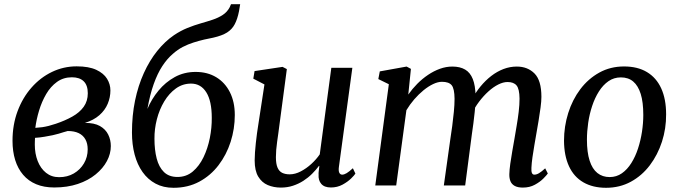

<svg xmlns="http://www.w3.org/2000/svg" viewBox="-20 -882 3228 913"><path d="M238 9.5Q189 9.5 152 -6Q115 -21.5 90 -50.8Q65 -80 52.2 -121Q39.5 -162 39.5 -212.5Q39.5 -288.5 63.5 -353Q87.5 -417.5 129.8 -465.5Q172 -513.5 227.2 -540Q282.5 -566.5 344.5 -566.5Q402.5 -566.5 437.8 -550Q473 -533.5 489 -507.5Q505 -481.5 505 -452Q505 -419 492.2 -388.5Q479.5 -358 452.5 -334.2Q425.5 -310.5 383.5 -297.5Q428 -298 455 -282.8Q482 -267.5 494.5 -242.2Q507 -217 507 -187.5Q507 -151 488.5 -116.2Q470 -81.5 435 -52.8Q400 -24 350 -7.2Q300 9.5 238 9.5ZM261 -39.5Q300.5 -39.5 331 -57.2Q361.5 -75 379.2 -105Q397 -135 397 -172Q397 -199.5 386.2 -219Q375.5 -238.5 354.5 -248.8Q333.5 -259 302 -259Q294.5 -257.5 283.5 -253.8Q272.5 -250 258.8 -246.2Q245 -242.5 230.5 -239Q213 -235.5 191.8 -231.8Q170.5 -228 146.5 -226.5Q146 -218.5 145.8 -210.5Q145.5 -202.5 145.5 -194.5Q145.5 -151.5 159.2 -116.2Q173 -81 199 -60.2Q225 -39.5 261 -39.5ZM148 -274Q165.5 -275 181 -277.2Q196.5 -279.5 212 -283.5Q227.5 -287.5 245.5 -293.5Q290 -308.5 324.2 -327.8Q358.5 -347 378 -374.2Q397.5 -401.5 397.5 -438.5Q397.5 -476.5 378 -495.5Q358.5 -514.5 322 -514.5Q281.5 -514.5 251 -492.5Q220.5 -470.5 199.5 -434.5Q178.5 -398.5 165.8 -356.2Q153 -314 148 -274Z M1122 -862 1116.5 -828.5Q1109 -791 1096.2 -766.8Q1083.5 -742.5 1059.8 -727.5Q1036 -712.5 994.5 -703Q985.5 -701 974.5 -698.8Q963.5 -696.5 951.5 -694Q926 -688 900 -679.8Q874 -671.5 849.2 -658.8Q824.5 -646 801.5 -625.5Q775 -603 752 -568Q729 -533 711 -482.5Q693 -432 681 -364Q701 -411.5 733.8 -451.2Q766.5 -491 811 -515.5Q855.5 -540 910.5 -540Q966.5 -540 1008.2 -514.8Q1050 -489.5 1073.2 -443.5Q1096.5 -397.5 1096.5 -335Q1096.5 -269.5 1076.8 -207.8Q1057 -146 1019.2 -96.5Q981.5 -47 927.5 -18Q873.5 11 805 11Q756.5 11 719.8 -8.8Q683 -28.5 658 -63.8Q633 -99 620.2 -147Q607.5 -195 607.5 -252Q607.5 -332.5 622.2 -403.8Q637 -475 664 -534.5Q691 -594 727.5 -639.5Q764 -685 807 -714.5Q839 -736 871.2 -749Q903.5 -762 934.2 -770.8Q965 -779.5 991.8 -788.5Q1018.5 -797.5 1039.2 -811Q1060 -824.5 1072 -847L1078.5 -862ZM888.5 -484.5Q848.5 -484.5 816.2 -461.2Q784 -438 761 -399.8Q738 -361.5 726 -315Q714 -268.5 714.5 -222Q714.5 -169.5 725 -128.5Q735.5 -87.5 759.5 -64Q783.5 -40.5 824 -40.5Q866 -40.5 896.8 -66.5Q927.5 -92.5 947.8 -134.5Q968 -176.5 977.8 -225.8Q987.5 -275 987 -322Q987 -401.5 961 -443Q935 -484.5 888.5 -484.5Z M1315.5 10Q1281.5 10 1253.2 -2Q1225 -14 1208 -42.2Q1191 -70.5 1191 -119Q1191 -136.5 1192.5 -157.5Q1194 -178.5 1196.5 -202Q1199 -225.5 1202.2 -249Q1205.5 -272.5 1209 -294L1237.5 -480.5L1184.5 -508L1190.5 -544L1323.5 -564L1344 -553.5L1309 -290Q1306.5 -269 1303.5 -248.2Q1300.5 -227.5 1297.8 -207.8Q1295 -188 1293.5 -169.8Q1292 -151.5 1292 -135Q1292 -102.5 1299.8 -84.8Q1307.5 -67 1322.2 -60Q1337 -53 1357.5 -53Q1383.5 -53 1410.2 -67Q1437 -81 1460.5 -102.5Q1484 -124 1500.5 -148L1555.5 -559.5H1655.5L1591.5 -88Q1589 -69.5 1593.5 -60.5Q1598 -51.5 1607 -51.5Q1616.5 -51.5 1628.2 -58.5Q1640 -65.5 1658 -82L1670 -56.5Q1665.5 -49 1649.5 -33.2Q1633.5 -17.5 1608.8 -4Q1584 9.5 1553.5 9.5Q1522.5 9.5 1507.8 -7.5Q1493 -24.5 1495 -52.5Q1494.5 -54.5 1494.8 -59Q1495 -63.5 1495.8 -69.2Q1496.5 -75 1497.2 -81Q1498 -87 1498.5 -92.5L1497 -93.5Q1482.5 -74 1464 -55.5Q1445.5 -37 1422.5 -22.2Q1399.5 -7.5 1373 1.2Q1346.5 10 1315.5 10Z M1934 -554.5 1921.5 -432.5Q1940.5 -459.5 1964.2 -483.5Q1988 -507.5 2015.5 -526Q2043 -544.5 2072.2 -555Q2101.5 -565.5 2131 -565.5Q2167.5 -565.5 2191.8 -551.2Q2216 -537 2228.2 -506.2Q2240.5 -475.5 2241.5 -425.5Q2241.5 -420.5 2241.2 -414.5Q2241 -408.5 2240.5 -402.5Q2240 -396.5 2239.5 -389.5L2224 -409Q2241.5 -442.5 2265 -471Q2288.5 -499.5 2316 -520.8Q2343.5 -542 2374.2 -553.8Q2405 -565.5 2437.5 -565.5Q2489 -565.5 2521.8 -532.5Q2554.5 -499.5 2554.5 -421.5Q2554.5 -401 2550.5 -370.8Q2546.5 -340.5 2541 -307.5Q2535.5 -274.5 2530.5 -246.5Q2526 -220.5 2521 -191.5Q2516 -162.5 2512 -134.5Q2508 -106.5 2507 -84Q2506 -67 2509.5 -59.2Q2513 -51.5 2520.5 -51.5Q2531.5 -51.5 2543.2 -58.5Q2555 -65.5 2572.5 -81.5L2585 -57Q2580 -49.5 2564 -33.2Q2548 -17 2523.2 -3.5Q2498.5 10 2466.5 10Q2442 10 2427.5 2Q2413 -6 2407.2 -20.5Q2401.5 -35 2402 -54Q2402.5 -74.5 2406.5 -103.2Q2410.5 -132 2416 -163.2Q2421.5 -194.5 2426.5 -223Q2431 -251 2436.8 -284Q2442.5 -317 2446.5 -350.5Q2450.5 -384 2450.5 -413Q2450 -459.5 2436.2 -475.8Q2422.5 -492 2393.5 -492Q2373 -492 2349.5 -480.2Q2326 -468.5 2302.5 -447.2Q2279 -426 2258 -398.2Q2237 -370.5 2222 -338L2241 -398Q2240 -375 2237.2 -348.2Q2234.5 -321.5 2231 -295Q2227.5 -268.5 2224 -245L2192 0H2090.5L2121.5 -221Q2126 -249.5 2130.5 -283.2Q2135 -317 2138.2 -350.5Q2141.5 -384 2141.5 -412.5Q2141 -460.5 2127.8 -476.8Q2114.5 -493 2081.5 -493Q2062 -493 2039.5 -482.2Q2017 -471.5 1994 -452.8Q1971 -434 1950 -409.8Q1929 -385.5 1912.5 -358L1864 0H1764.5L1829 -481.5L1779 -506L1786 -542.5L1913.5 -565.5Z M2947.5 -566Q3012 -566 3056.5 -539.2Q3101 -512.5 3124.2 -461.8Q3147.5 -411 3147.5 -338.5Q3148 -271 3127.8 -208.2Q3107.5 -145.5 3070 -96Q3032.5 -46.5 2979.8 -17.8Q2927 11 2862 11Q2799 11 2754 -15Q2709 -41 2685.8 -91.2Q2662.5 -141.5 2662 -212.5Q2662 -281 2682 -344.5Q2702 -408 2739.5 -457.8Q2777 -507.5 2829.8 -536.8Q2882.5 -566 2947.5 -566ZM2932.5 -514Q2899.5 -514 2873.5 -496Q2847.5 -478 2828 -447.2Q2808.5 -416.5 2795.8 -378Q2783 -339.5 2777 -298Q2771 -256.5 2771 -218Q2771 -157.5 2783.8 -118Q2796.5 -78.5 2820.8 -59.2Q2845 -40 2879 -40Q2911.5 -40 2937.2 -58Q2963 -76 2982.2 -106.8Q3001.5 -137.5 3014 -176Q3026.5 -214.5 3032.8 -255.8Q3039 -297 3039 -335.5Q3039 -396 3026.8 -435.2Q3014.5 -474.5 2991.2 -494.2Q2968 -514 2932.5 -514Z"/></svg>

Font: Merriweather 24pt
Style: Italic
Weight: 400
Italic angle: -7.8°
Designer: Eben Sorkin
Foundry: Eben Sorkin
Version: Version 2.101